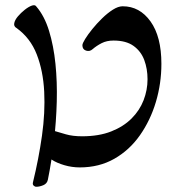

<svg xmlns="http://www.w3.org/2000/svg" viewBox="-20 -628 667 734"><path d="M285 12Q255 12 226 3.5Q197 -5 178 -17.5Q159 -30 159 -40Q160 -52 162 -68Q164 -84 167 -99Q170 -114 173 -125Q176 -131 191 -126.5Q206 -122 232 -114.5Q258 -107 294 -107Q358 -107 405 -125.5Q452 -144 483 -175Q514 -206 529 -245Q544 -284 544 -325Q544 -365 531.5 -398.5Q519 -432 490.5 -452.5Q462 -473 414 -473Q388 -473 368.5 -463Q349 -453 334 -440Q323 -430 309 -434.5Q295 -439 295 -455Q295 -462 305.5 -479Q316 -496 333 -517Q350 -538 370.5 -558Q391 -578 411.5 -591Q432 -604 449 -604Q514 -604 555.5 -546Q597 -488 597 -384Q597 -309 576 -238.5Q555 -168 515 -111Q475 -54 417 -21Q359 12 285 12ZM106 69Q128 -21 140.5 -109.5Q153 -198 149 -277.5Q145 -357 120.5 -420Q96 -483 43 -521Q32 -527 34.5 -539.5Q37 -552 48.5 -565.5Q60 -579 74.5 -590.5Q89 -602 101.5 -606.5Q114 -611 119 -603Q150 -567 167.5 -510Q185 -453 192 -384Q199 -315 197 -239Q195 -163 186 -86.5Q177 -10 163 59Q160 74 145.5 80Q131 86 119 86Q113 86 108.5 81.5Q104 77 106 69Z"/></svg>

Font: Noto Rashi Hebrew Medium
Style: Regular
Weight: 500
Version: Version 1.006